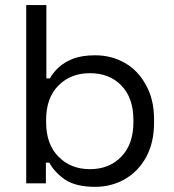

<svg xmlns="http://www.w3.org/2000/svg" viewBox="-20 -720 684 754"><path d="M353.5 13.7Q278.3 13.7 235.4 -14.6Q193.4 -43.9 173.8 -81.1Q168.9 -81.1 160.2 -81.1Q160.2 -60.5 160.2 0Q140.6 0 83 0Q83 -174.8 83 -700.2Q102.5 -700.2 162.1 -700.2Q162.1 -627.9 162.1 -412.1Q165 -412.1 175.8 -412.1Q188.5 -434.6 210 -455.1Q232.4 -475.6 266.6 -489.3Q302.7 -502.9 353.5 -502.9Q418 -502.9 470.7 -472.7Q523.4 -442.4 553.7 -384.8Q585 -329.1 585 -251Q585 -247.1 585 -238.3Q585 -160.2 553.7 -102.5Q522.5 -45.9 468.8 -15.6Q417 13.7 353.5 13.7ZM333 -55.7Q409.2 -55.7 456.1 -104.5Q503.9 -153.3 503.9 -240.2Q503.9 -243.2 503.9 -249Q503.9 -335.9 456.1 -384.8Q409.2 -432.6 333 -432.6Q257.8 -432.6 210 -384.8Q161.1 -335.9 161.1 -249Q161.1 -246.1 161.1 -240.2Q161.1 -153.3 210 -104.5Q257.8 -55.7 333 -55.7Z"/></svg>

Font: Kadena Space Grotesk
Style: Regular
Weight: 400
Designer: Florian Karsten
Version: Version 2.000